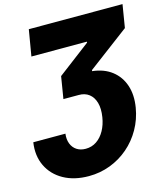

<svg xmlns="http://www.w3.org/2000/svg" viewBox="-149 -831 1002 1150"><g transform="rotate(-15 352.0 -256.5)"><path d="M-11.2 -66.4H188Q183.6 -31.2 194.1 -4.4Q204.6 22.5 227.5 37.6Q250.5 52.7 282.7 52.7Q320.8 52.7 350.6 32.5Q380.4 12.2 400.1 -23.2Q419.9 -58.6 427.2 -104.5Q435.5 -156.2 425 -193.1Q414.6 -230 388.7 -250Q362.8 -270 324.7 -269.5H230L252.4 -406.2L454.6 -559.6V-565.4H110.8L138.2 -727.5H719.2L695.8 -585L440.9 -393.6L439 -386.7Q511.2 -378.9 559.6 -341.6Q607.9 -304.2 627.9 -244.4Q647.9 -184.6 635.3 -108.4Q623.5 -37.6 589.8 21.7Q556.2 81.1 505.6 124.5Q455.1 168 392.1 191.9Q329.1 215.8 259.3 215.8Q168.5 215.8 103.3 179.4Q38.1 143.1 7.3 79.1Q-23.4 15.1 -11.2 -66.4Z"/></g></svg>

Font: Inter 28pt Black
Style: Italic
Weight: 900
Italic angle: -9.3988°
Designer: Rasmus Andersson
Foundry: rsms
Version: Version 4.001;git-66647c0bb